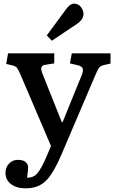

<svg xmlns="http://www.w3.org/2000/svg" viewBox="-20 -801 628 1051"><path d="M121 230Q71 230 40.5 207Q10 184 10 145Q10 115 29.5 94.5Q49 74 78 74Q104 74 118 84.5Q132 95 134 112Q135 125 128 171Q161 174 184 148Q207 122 237 51L259 -2L92 -393Q80 -421 72.5 -430Q65 -439 48 -443L14 -451L24 -509H277V-454L232 -447Q213 -445 207.5 -434.5Q202 -424 213 -396L318 -133H323L427 -389Q437 -413 432.5 -426Q428 -439 405 -444L363 -454L373 -509H585V-453L549 -445Q532 -441 523.5 -431.5Q515 -422 502 -390L316 46Q287 113 260 153.5Q233 194 200 212Q167 230 121 230ZM264 -578 236 -607 342 -751Q364 -781 384 -781Q409 -781 423 -762.5Q437 -744 437 -725Q437 -694 401 -670Z"/></svg>

Font: Literata Medium
Style: Regular
Weight: 500
Designer: Latin by Veronika Burian and Jose Scaglione. Greek by Irene Vlachou. Cyrillic by Vera Evstafieva.
Foundry: TypeTogether
Version: Version 3.103; ttfautohint (v1.8.4.7-5d5b);gftools[0.9.29]